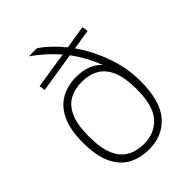

<svg xmlns="http://www.w3.org/2000/svg" viewBox="-233 -919 1039 1039"><g transform="rotate(-45 286.0 -399.5)"><path d="M287 9Q218 9 166.2 -19.5Q114.5 -48 86 -109.8Q57.5 -171.5 57.5 -270Q57.5 -367.5 86 -429Q114.5 -490.5 165.8 -519.5Q217 -548.5 285 -548.5Q326.5 -548.5 363.8 -536Q401 -523.5 431 -492Q415.5 -534 393.5 -574.8Q371.5 -615.5 342 -655L113 -618.5L108 -652.5L317.5 -685.5Q290 -717.5 256.2 -748.2Q222.5 -779 181.5 -808H243.5Q309 -762.5 364.5 -693L497.5 -714.5L503 -680.5L388 -662Q445 -581 479.5 -483.2Q514 -385.5 514 -286.5Q514 -132.5 451.5 -61.8Q389 9 287 9ZM287 -31.5Q369 -31.5 418.8 -87Q468.5 -142.5 468.5 -269Q468.5 -357.5 446 -409.8Q423.5 -462 382.5 -485Q341.5 -508 286 -508Q230.5 -508 189.8 -485.2Q149 -462.5 126.5 -410.5Q104 -358.5 104 -271.5Q104 -183 126.5 -130.5Q149 -78 190 -54.8Q231 -31.5 287 -31.5Z"/></g></svg>

Font: Encode Sans Semi Expanded ExtraLight
Style: Regular
Weight: 200
Width: 6
Designer: Multiple Designers
Foundry: Impallari Type
Version: Version 3.000; ttfautohint (v1.8.3) -l 8 -r 50 -G 200 -x 14 